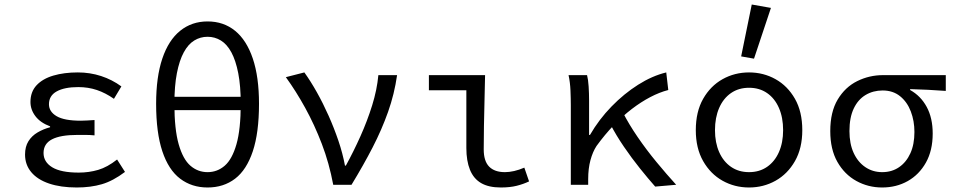

<svg xmlns="http://www.w3.org/2000/svg" viewBox="-20 -819 4240 851"><path d="M320 12Q249 12 197.5 -5.5Q146 -23 118.5 -56Q91 -89 91 -134Q91 -169 106 -193Q121 -217 146.5 -232Q172 -247 202 -255V-259Q159 -275 137 -304Q115 -333 115 -367Q115 -412 142 -441Q169 -470 216.5 -484Q264 -498 325 -498Q379 -498 428 -482Q477 -466 518 -436L485 -381Q448 -407 409.5 -420Q371 -433 327 -433Q266 -433 231.5 -414Q197 -395 197 -357Q197 -324 231 -304Q265 -284 338 -284Q352 -284 366.5 -285Q381 -286 399 -287V-219Q378 -221 359.5 -221Q341 -221 323 -221Q248 -221 210.5 -201.5Q173 -182 173 -141Q173 -101 211.5 -77.5Q250 -54 329 -54Q374 -54 415 -66Q456 -78 499 -112L534 -57Q481 -17 431.5 -2.5Q382 12 320 12Z M900 12Q830 12 778.5 -27Q727 -66 699.5 -148.5Q672 -231 672 -359Q672 -478 699.5 -559.5Q727 -641 778.5 -682.5Q830 -724 900 -724Q971 -724 1022 -682.5Q1073 -641 1100.5 -559.5Q1128 -478 1128 -359Q1128 -231 1100.5 -148.5Q1073 -66 1022 -27Q971 12 900 12ZM900 -56Q943 -56 976 -84.5Q1009 -113 1028 -179.5Q1047 -246 1047 -359Q1047 -438 1036 -494.5Q1025 -551 1005.5 -587Q986 -623 959 -639.5Q932 -656 900 -656Q868 -656 841 -639.5Q814 -623 794.5 -587Q775 -551 764 -494.5Q753 -438 753 -359Q753 -246 772 -179.5Q791 -113 824 -84.5Q857 -56 900 -56ZM717 -331V-390H1083V-331Z M1457 0Q1439 -96 1406.5 -181Q1374 -266 1333 -340.5Q1292 -415 1247 -477L1329 -498Q1357 -459 1384.5 -410Q1412 -361 1436.5 -306Q1461 -251 1480 -195Q1499 -139 1509 -85H1513Q1547 -147 1577.5 -215Q1608 -283 1629.5 -352Q1651 -421 1657 -486H1740Q1728 -402 1700 -323Q1672 -244 1631.5 -165.5Q1591 -87 1538 0Z M2200 12Q2146 12 2112.5 -7.5Q2079 -27 2063 -66.5Q2047 -106 2047 -163V-419H1881V-486H2130Q2129 -432 2127.5 -374Q2126 -316 2125 -260.5Q2124 -205 2124 -157Q2124 -105 2148 -80.5Q2172 -56 2218 -56Q2237 -56 2259 -61Q2281 -66 2304 -76L2325 -15Q2300 -3 2270 4.5Q2240 12 2200 12Z M2510 0V-353Q2510 -382 2508.5 -418Q2507 -454 2500 -486H2582Q2587 -467 2589 -436Q2591 -405 2591 -373V-221H2595Q2635 -290 2690.5 -347Q2746 -404 2808.5 -443.5Q2871 -483 2933 -498L2942 -420Q2903 -410 2862 -388.5Q2821 -367 2780.5 -336Q2740 -305 2700.5 -264Q2661 -223 2624 -172Q2607 -146 2597 -109Q2587 -72 2587 -25V0ZM2884 8Q2853 -27 2816.5 -72.5Q2780 -118 2745.5 -168.5Q2711 -219 2685 -269L2740 -322Q2767 -269 2806 -212Q2845 -155 2890 -100.5Q2935 -46 2977 0Z M3300 12Q3236 12 3182.5 -18Q3129 -48 3096.5 -105Q3064 -162 3064 -242Q3064 -324 3096.5 -381Q3129 -438 3182.5 -468Q3236 -498 3300 -498Q3364 -498 3417.5 -468Q3471 -438 3503.5 -381Q3536 -324 3536 -242Q3536 -162 3503.5 -105Q3471 -48 3417.5 -18Q3364 12 3300 12ZM3300 -56Q3346 -56 3380 -79.5Q3414 -103 3432.5 -145Q3451 -187 3451 -242Q3451 -298 3432.5 -340.5Q3414 -383 3380 -406.5Q3346 -430 3300 -430Q3254 -430 3220 -406.5Q3186 -383 3167.5 -340.5Q3149 -298 3149 -242Q3149 -187 3167.5 -145Q3186 -103 3220 -79.5Q3254 -56 3300 -56ZM3322 -559 3265 -569 3312 -799 3397 -784Z M3890 12Q3828 12 3775.5 -17Q3723 -46 3691.5 -101.5Q3660 -157 3660 -238Q3660 -323 3693 -378Q3726 -433 3779.5 -459.5Q3833 -486 3894 -486H4172V-416Q4130 -419 4093 -421Q4056 -423 4014 -424V-420Q4061 -394 4087.5 -345Q4114 -296 4114 -227Q4114 -152 4084 -98.5Q4054 -45 4003.5 -16.5Q3953 12 3890 12ZM3890 -56Q3933 -56 3965 -78Q3997 -100 4015 -139.5Q4033 -179 4033 -234Q4033 -283 4017 -325Q4001 -367 3969.5 -392.5Q3938 -418 3892 -418Q3850 -418 3816.5 -398Q3783 -378 3764 -338Q3745 -298 3745 -238Q3745 -182 3763.5 -141.5Q3782 -101 3815 -78.5Q3848 -56 3890 -56Z"/></svg>

Font: Source Code Pro
Style: Regular
Weight: 400
Monospace: yes
Designer: Paul D. Hunt, Teo Tuominen
Foundry: Adobe Systems Incorporated
Version: Version 1.018;hotconv 1.0.116;makeotfexe 2.5.65601